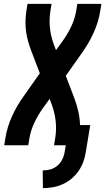

<svg xmlns="http://www.w3.org/2000/svg" viewBox="-20 -755 547 998"><path d="M203 223 202 131Q222 131 242 125.5Q262 120 278 106.5Q294 93 303.5 74Q313 55 316 35L322 0H261L267 -37Q274 -81 269.5 -124Q265 -167 251 -206L238 -241L204 -194Q178 -158 159 -118Q140 -78 133 -37L127 0H2L8 -37Q17 -94 42 -149.5Q67 -205 103 -255L187 -374L142 -492Q133 -516 126 -540.5Q119 -565 115.5 -591Q112 -617 112.5 -644Q113 -671 117 -698L123 -735H248L242 -698Q235 -654 239.5 -611Q244 -568 258 -529L271 -494L305 -541Q331 -577 350 -617Q369 -657 376 -698L382 -735H507L501 -698Q492 -641 467 -585.5Q442 -530 406 -480L322 -361L367 -243Q379 -211 387 -176Q395 -141 396 -105H449L426 35Q422 61 413 86Q404 111 388.5 133.5Q373 156 351.5 174Q330 192 305 203Q280 214 254 218.5Q228 223 203 223Z"/></svg>

Font: Iosevka Term Curly Extrabold
Style: Italic
Weight: 800
Italic angle: -9°
Designer: Belleve Invis
Foundry: Belleve Invis
Version: Version 32.3.0